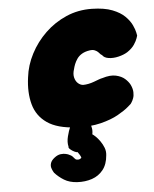

<svg xmlns="http://www.w3.org/2000/svg" viewBox="-53 -540 667 829"><g transform="rotate(-5 280.5 -125.0)"><path d="M248 245Q215 243 192 229Q169 215 152 196Q152 196 148.5 190Q145 184 142 174.5Q139 165 142.5 153.5Q146 142 160 131Q174 120 187.5 118.5Q201 117 210 119.5Q219 122 219 122Q234 128 239.5 135Q245 142 251 147Q262 150 268.5 146.5Q275 143 275 141Q273 134 269 128Q265 122 261 116Q257 117 247.5 112.5Q238 108 230 101Q222 94 224 89Q219 69 225.5 44Q232 19 238 6Q238 6 243 -2.5Q248 -11 259.5 -20Q271 -29 292 -28Q312 -27 319.5 -13.5Q327 0 327 0Q329 5 331.5 17.5Q334 30 331 45Q336 48 345 56.5Q354 65 363.5 78.5Q373 92 379 107.5Q385 123 383 140Q380 179 361 203Q342 227 312.5 237Q283 247 248 245ZM264 9Q183 5 139 -25.5Q95 -56 81 -107.5Q67 -159 76 -224Q82 -276 107.5 -325Q133 -374 173 -412.5Q213 -451 264.5 -473.5Q316 -496 376 -495Q430 -494 464.5 -480.5Q499 -467 518.5 -447.5Q538 -428 547 -408.5Q556 -389 558.5 -376Q561 -363 561 -363Q561 -363 557.5 -352Q554 -341 543.5 -325Q533 -309 512 -295Q496 -285 473 -279.5Q450 -274 430 -277Q410 -280 402 -293Q399 -293 395.5 -297.5Q392 -302 386.5 -307Q381 -312 372.5 -315.5Q364 -319 351 -317Q331 -314 317.5 -306Q304 -298 296 -286.5Q288 -275 283.5 -263.5Q279 -252 277 -243Q270 -222 274 -206Q278 -190 288 -181Q298 -172 310 -171Q321 -171 333.5 -173.5Q346 -176 358 -180.5Q370 -185 379.5 -188.5Q389 -192 395 -193Q430 -204 454.5 -198.5Q479 -193 493.5 -180Q508 -167 515 -153Q523 -136 523.5 -121Q524 -106 520 -95Q516 -84 511.5 -77.5Q507 -71 507 -71Q507 -71 492 -58Q477 -45 447 -28Q417 -11 371 0.5Q325 12 264 9Z"/></g></svg>

Font: Sour Gummy Black
Style: Italic
Weight: 900
Italic angle: -11.3°
Designer: Stefie Justprince
Foundry: Eifetstype
Version: Version 1.000